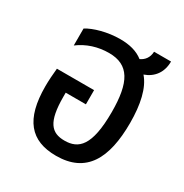

<svg xmlns="http://www.w3.org/2000/svg" viewBox="-136 -658 740 774"><g transform="rotate(30 234.0 -270.5)"><path d="M422 -254C422 -339 407 -409 371 -450C414 -465 441 -500 441 -551H362C361 -523 346 -505 326 -496C298 -518 262 -527 219 -527C160 -527 101 -510 69 -490V-411C109 -441 157 -456 208 -456C301 -456 336 -393 336 -255C336 -97 293 -60 228 -60C167 -60 136 -93 136 -211V-230H230V-296H57C54 -267 52 -237 52 -211C52 -58 110 10 229 10C369 10 422 -88 422 -254Z"/></g></svg>

Font: Noto Sans Thai UI Condensed
Style: Regular
Weight: 400
Width: 3
Designer: Monotype Design Team
Foundry: Monotype Imaging Inc.
Version: Version 1.901